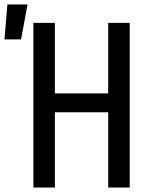

<svg xmlns="http://www.w3.org/2000/svg" viewBox="-64 -837 684 857"><path d="M85 0V-735H181V-420H419V-735H515V0H419V-336H181V0ZM-44 -661 -31 -817H59L30 -661Z"/></svg>

Font: Iosevka Aile Medium
Style: Regular
Weight: 500
Designer: Belleve Invis
Foundry: Belleve Invis
Version: Version 27.3.5; ttfautohint (v1.8.4)